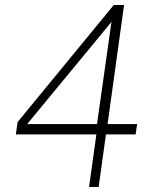

<svg xmlns="http://www.w3.org/2000/svg" viewBox="-20 -743 600 763"><path d="M334 0 363 -209H43L50 -258L432 -723H473L407.5 -250H525L519 -209H401L372 0ZM88 -250H365.5L423 -656Z"/></svg>

Font: Public Sans Thin
Style: Italic
Weight: 100
Italic angle: -8°
Designer: The Public Sans project authors (U.S. Web Design System). Libre Franklin designed by Pablo Impallari and Rodrigo Fuenzal
Version: Version 2.000